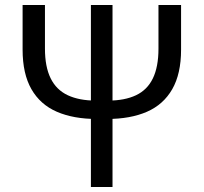

<svg xmlns="http://www.w3.org/2000/svg" viewBox="-20 -753 820 773"><path d="M370 -274Q276 -274 209 -303Q142 -332 106.5 -394Q71 -456 71 -553V-733H161V-557Q161 -484 184 -437.5Q207 -391 253 -369.5Q299 -348 366 -348H415Q482 -348 527.5 -369.5Q573 -391 595.5 -437.5Q618 -484 618 -557V-733H709V-553Q709 -456 673.5 -394Q638 -332 571.5 -303Q505 -274 411 -274ZM346 0V-733H433V0Z"/></svg>

Font: Noto Sans KR
Style: Regular
Weight: 400
Designer: Ryoko NISHIZUKA  (kana, bopomofo & ideographs); Paul D. Hunt (Latin, Greek & Cyrillic); Sandoll Communications , Soo-you
Foundry: Adobe
Version: Version 2.004-H2;hotconv 1.0.118;makeotfexe 2.5.65603